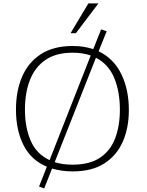

<svg xmlns="http://www.w3.org/2000/svg" viewBox="-20 -987 856 1116"><path d="M236.8 108.4 207 97.2 252.4 -18.1Q160.2 -56.6 116.5 -143.8Q72.8 -231 72.8 -349.1Q72.8 -459.5 109.1 -542.7Q145.5 -626 218.8 -672.9Q292 -719.7 402.8 -719.7Q468.8 -719.7 522 -701.2L567.9 -816.4L600.1 -805.2L553.2 -689Q641.1 -646.5 685.1 -556.4Q729 -466.3 729 -347.2Q729 -244.1 693.8 -163.8Q658.7 -83.5 586.4 -37.1Q514.2 9.3 402.3 9.3Q369.1 9.3 339.1 4.9Q309.1 0.5 282.7 -7.3ZM268.1 -56.2 507.3 -664.6Q484.9 -672.4 458.7 -676.5Q432.6 -680.7 402.3 -680.7Q305.7 -680.7 244.4 -638.7Q183.1 -596.7 154.1 -522.2Q125 -447.8 125 -349.1Q125 -247.1 158.2 -169.7Q191.4 -92.3 268.1 -56.2ZM400.9 -29.8Q501.5 -29.8 562 -70.8Q622.6 -111.8 649.7 -184.1Q676.8 -256.3 676.8 -349.1Q676.8 -455.6 643.6 -534.7Q610.4 -613.8 537.6 -651.4L297.9 -44.4Q344.2 -29.8 400.9 -29.8ZM390.1 -793.9 493.7 -967.3H552.2L420.9 -793.9Z"/></svg>

Font: Comme Thin
Style: Regular
Weight: 250
Version: Version 1.000;gftools[0.9.27]